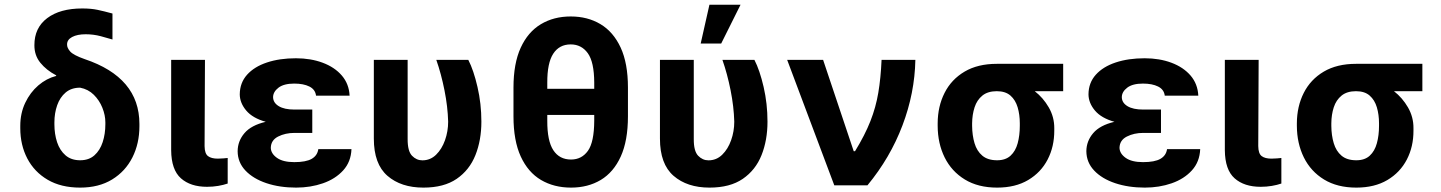

<svg xmlns="http://www.w3.org/2000/svg" viewBox="-20 -806 6268 835"><path d="M129.6 -609.4Q129.3 -684.7 185 -726.9Q240.8 -769.2 337.7 -769.2Q376.1 -769.2 403.8 -763.3Q431.5 -757.5 469.1 -747.2V-634.2Q449.6 -640.3 418 -648.6Q386.4 -657 352.6 -657Q316.1 -657 293.7 -645.1Q271.3 -633.2 271.7 -612.2Q271.3 -598 285.3 -582Q299.4 -566.1 348 -549Q586.3 -469.1 586.3 -267V-257.1Q586.3 -181.8 555.8 -121.3Q525.2 -60.7 467.5 -25.4Q409.8 9.9 328.5 9.9Q245.7 9.9 187.5 -24.1Q129.3 -58.2 98.7 -116.8Q68.2 -175.4 68.2 -248.6V-258.5Q68.2 -313.6 89.7 -358.8Q111.2 -404.1 146.8 -434.7Q182.5 -465.2 224.8 -475.9L223.7 -478.7Q181.8 -500.7 155.5 -533Q129.3 -565.3 129.6 -609.4ZM216.6 -273.8V-265.6Q216.6 -223 228.3 -187.5Q240.1 -152 264.9 -130.5Q289.8 -109 328.5 -109Q366.5 -109 390.6 -130.5Q414.8 -152 426.5 -187.7Q438.2 -223.4 438.2 -265.6V-273.8Q438.2 -305 425.2 -337.4Q412.3 -369.7 388 -393.8Q363.6 -418 328.5 -424.7Q290.5 -424.7 265.6 -403.8Q240.8 -382.8 228.7 -348.4Q216.6 -313.9 216.6 -273.8Z M724.4 -545.5H871.4L869.7 -170.8Q870 -138.1 884.6 -127.1Q899.1 -116.1 927.2 -116.1Q941.4 -116.1 951.7 -117.2Q962 -118.3 970.2 -119V-7.8Q951.7 -1.4 928.6 2.5Q905.5 6.4 880.3 6.4Q808.6 6.4 766.9 -30.5Q725.1 -67.5 724.4 -152.7Z M1338.1 -285.9V-228H1260.7Q1220.9 -228 1189.6 -212.2Q1158.4 -196.4 1157.7 -163Q1158.4 -138.1 1184.5 -119.5Q1210.6 -100.9 1259.9 -100.9Q1310.7 -100.9 1335.6 -115.2Q1360.4 -129.6 1364.3 -157.3H1508.5Q1506.4 -102.3 1472.5 -65Q1438.6 -27.7 1384.6 -8.9Q1330.6 9.9 1267.8 9.9Q1196.4 9.9 1138.7 -9.4Q1081 -28.8 1047.4 -64.3Q1013.8 -99.8 1013.5 -148.4Q1013.8 -192.5 1043.1 -226.9Q1072.4 -261.4 1135.7 -276.3Q1078.5 -292.3 1050.8 -325.3Q1023.1 -358.3 1022.7 -395.6Q1023.1 -446 1054.5 -481Q1085.9 -516 1141 -534.3Q1196 -552.6 1267 -552.6Q1331.3 -552.6 1383.3 -533.2Q1435.4 -513.8 1466.6 -477.5Q1497.9 -441.1 1500.4 -389.9H1354.4Q1351.2 -416.9 1325.5 -429.7Q1299.7 -442.5 1259.6 -442.5Q1214.5 -442.5 1191.2 -424.7Q1168 -407 1167.6 -383.5Q1168 -359 1192.3 -344.3Q1216.6 -329.5 1260.7 -329.5H1338.1Z M1605.8 -545.5H1752.8V-201.7Q1752.5 -148.8 1771.8 -128.7Q1791.2 -108.7 1816.8 -108.7Q1851.6 -108.7 1876.6 -133.2Q1901.6 -157.7 1915.3 -196.2Q1929 -234.7 1929 -277Q1927.2 -342.3 1913 -413.5Q1898.8 -484.7 1877.5 -545.5H2016.7Q2039.8 -500.7 2056.6 -427.7Q2073.5 -354.8 2073.5 -277Q2073.5 -196.4 2047.6 -131.4Q2021.7 -66.4 1966.1 -28.2Q1910.5 9.9 1821.4 9.9Q1724.1 9.9 1665 -41.4Q1605.8 -92.7 1605.8 -203.1Z M2710.9 -425.1V-300.1Q2710.9 -194.2 2679.7 -125.5Q2648.4 -56.8 2592.7 -23.4Q2536.9 9.9 2463.4 9.9Q2389.2 9.9 2332.7 -23.4Q2276.3 -56.8 2244.7 -125.5Q2213.1 -194.2 2213.1 -300.1V-425.1Q2213.1 -529.8 2244.5 -598.4Q2275.9 -666.9 2332 -700.6Q2388.1 -734.4 2462 -734.4Q2535.5 -734.4 2591.4 -701Q2647.4 -667.6 2679.2 -599.1Q2710.9 -530.5 2710.9 -425.1ZM2564.3 -280.9V-306.1H2360.1V-280.9Q2359.7 -193.2 2386.4 -152.7Q2413 -112.2 2463.4 -112.2Q2509.6 -112.2 2536.8 -150Q2563.9 -187.9 2564.3 -280.9ZM2360.1 -419.7H2564.3V-446.7Q2563.9 -536.6 2536.2 -574.8Q2508.5 -612.9 2462 -612.9Q2412.3 -612.9 2386 -572.4Q2359.7 -532 2360.1 -446.7Z M2850.1 -545.5H2997.2V-201.7Q2996.8 -148.8 3016.2 -128.7Q3035.5 -108.7 3061.1 -108.7Q3095.9 -108.7 3120.9 -133.2Q3146 -157.7 3159.6 -196.2Q3173.3 -234.7 3173.3 -277Q3171.5 -342.3 3157.3 -413.5Q3143.1 -484.7 3121.8 -545.5H3261Q3284.1 -500.7 3301 -427.7Q3317.8 -354.8 3317.8 -277Q3317.8 -196.4 3291.9 -131.4Q3266 -66.4 3210.4 -28.2Q3154.8 9.9 3065.7 9.9Q2968.4 9.9 2909.3 -41.4Q2850.1 -92.7 2850.1 -203.1ZM3027.3 -616.8 3065.3 -785.5H3200.6L3116.5 -616.8Z M3608.3 0 3403.4 -545.5H3559.7L3692.8 -148.4H3698.5Q3741.8 -219.1 3765.4 -279.3Q3789.1 -339.5 3799.7 -402.7Q3810.4 -465.9 3813.9 -545.5H3960.9Q3958.1 -401.3 3904.8 -260.7Q3851.6 -120 3752.5 0Z M4057.9 -258.5V-269.9Q4058.2 -343.4 4087.9 -402Q4117.5 -460.6 4174.9 -494.5Q4232.2 -528.4 4315 -528.4H4603.7V-409.4H4480.1Q4516.7 -381 4541 -339Q4565.3 -296.9 4565 -248.6V-238.6Q4565.3 -168.7 4536.2 -112.4Q4507.1 -56.1 4451.5 -23.1Q4396 9.9 4316.4 9.9Q4233.7 9.9 4176 -25.4Q4118.3 -60.7 4088.2 -121.4Q4058.2 -182.2 4057.9 -258.5ZM4207.7 -269.9V-258.5Q4208.1 -217.3 4218.2 -183.2Q4228.3 -149.1 4252 -129.1Q4275.6 -109 4316.4 -109Q4353.3 -109 4375 -129.1Q4396.7 -149.1 4405.9 -183.2Q4415.1 -217.3 4415.1 -258.5V-269.9Q4415.1 -307.5 4405.7 -339.3Q4396.3 -371.1 4374.5 -390.3Q4352.6 -409.4 4315 -409.4Q4275.9 -409.4 4252.3 -390.3Q4228.7 -371.1 4218.4 -339.3Q4208.1 -307.5 4207.7 -269.9Z M5029.1 -285.9V-228H4951.7Q4911.9 -228 4880.7 -212.2Q4849.4 -196.4 4848.7 -163Q4849.4 -138.1 4875.5 -119.5Q4901.6 -100.9 4951 -100.9Q5001.8 -100.9 5026.6 -115.2Q5051.5 -129.6 5055.4 -157.3H5199.6Q5197.4 -102.3 5163.5 -65Q5129.6 -27.7 5075.6 -8.9Q5021.7 9.9 4958.8 9.9Q4887.4 9.9 4829.7 -9.4Q4772 -28.8 4738.5 -64.3Q4704.9 -99.8 4704.5 -148.4Q4704.9 -192.5 4734.2 -226.9Q4763.5 -261.4 4826.7 -276.3Q4769.5 -292.3 4741.8 -325.3Q4714.1 -358.3 4713.8 -395.6Q4714.1 -446 4745.6 -481Q4777 -516 4832 -534.3Q4887.1 -552.6 4958.1 -552.6Q5022.4 -552.6 5074.4 -533.2Q5126.4 -513.8 5157.7 -477.5Q5188.9 -441.1 5191.4 -389.9H5045.5Q5042.3 -416.9 5016.5 -429.7Q4990.8 -442.5 4950.6 -442.5Q4905.5 -442.5 4882.3 -424.7Q4859 -407 4858.7 -383.5Q4859 -359 4883.3 -344.3Q4907.7 -329.5 4951.7 -329.5H5029.1Z M5306.8 -545.5H5453.8L5452.1 -170.8Q5452.4 -138.1 5467 -127.1Q5481.5 -116.1 5509.6 -116.1Q5523.8 -116.1 5534.1 -117.2Q5544.4 -118.3 5552.6 -119V-7.8Q5534.1 -1.4 5511 2.5Q5487.9 6.4 5462.7 6.4Q5391 6.4 5349.3 -30.5Q5307.5 -67.5 5306.8 -152.7Z M5620 -258.5V-269.9Q5620.4 -343.4 5650 -402Q5679.7 -460.6 5737 -494.5Q5794.4 -528.4 5877.1 -528.4H6165.8V-409.4H6042.3Q6078.8 -381 6103.2 -339Q6127.5 -296.9 6127.1 -248.6V-238.6Q6127.5 -168.7 6098.4 -112.4Q6069.2 -56.1 6013.7 -23.1Q5958.1 9.9 5878.6 9.9Q5795.8 9.9 5738.1 -25.4Q5680.4 -60.7 5650.4 -121.4Q5620.4 -182.2 5620 -258.5ZM5769.9 -269.9V-258.5Q5770.2 -217.3 5780.4 -183.2Q5790.5 -149.1 5814.1 -129.1Q5837.7 -109 5878.6 -109Q5915.5 -109 5937.1 -129.1Q5958.8 -149.1 5968 -183.2Q5977.3 -217.3 5977.3 -258.5V-269.9Q5977.3 -307.5 5967.9 -339.3Q5958.5 -371.1 5936.6 -390.3Q5914.8 -409.4 5877.1 -409.4Q5838.1 -409.4 5814.5 -390.3Q5790.8 -371.1 5780.5 -339.3Q5770.2 -307.5 5769.9 -269.9Z"/></svg>

Font: Inter UI
Style: Bold
Weight: 700
Designer: Rasmus Andersson
Foundry: rsms
Version: 3.2;8d6f07862